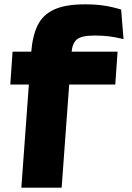

<svg xmlns="http://www.w3.org/2000/svg" viewBox="-20 -697 610 886"><path d="M27.5 -307 38 -458.5H522.5L512 -307ZM550 -516.5Q511.5 -526 482 -529.5Q452.5 -533 417 -533Q354.5 -533 333.8 -514.2Q313 -495.5 310 -454L264.5 169H78.5L124 -455Q129.5 -529.5 153 -578.8Q176.5 -628 228.8 -652.5Q281 -677 372 -677Q419 -677 457.5 -671.5Q496 -666 539 -653Z"/></svg>

Font: Anek Latin Expanded ExtraBold
Style: Regular
Weight: 800
Width: 7
Designer: Yesha Goshar
Foundry: Ek Type
Version: Version 1.003